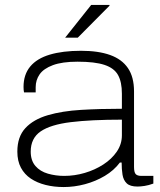

<svg xmlns="http://www.w3.org/2000/svg" viewBox="-20 -743 644 775"><path d="M237 12Q198 12 164 3.5Q130 -5 104.5 -22Q79 -39 64.5 -66Q50 -93 50 -131Q50 -191 82.5 -226Q115 -261 173 -278Q231 -295 307.5 -299.5Q384 -304 472 -304V-365Q472 -412 456.5 -440Q441 -468 402 -481Q363 -494 293 -494Q231 -494 193.5 -480Q156 -466 140 -443Q124 -420 124 -391V-370H77Q76 -375 75.5 -380Q75 -385 75 -392Q75 -442 102 -474.5Q129 -507 181 -522.5Q233 -538 307 -538Q377 -538 424.5 -521Q472 -504 496.5 -468Q521 -432 521 -374V-69Q521 -48 527.5 -40.5Q534 -33 551 -33H599V-2Q580 5 563.5 7.5Q547 10 535 10Q505 10 491.5 -3Q478 -16 474.5 -38Q471 -60 471 -87H464Q440 -55 403 -33Q366 -11 323 0.5Q280 12 237 12ZM239 -33Q281 -33 322 -45Q363 -57 397 -79Q431 -101 451.5 -131Q472 -161 472 -197V-260Q348 -260 266 -250Q184 -240 144 -212.5Q104 -185 104 -131Q104 -95 123 -73Q142 -51 173.5 -42Q205 -33 239 -33ZM243 -591 348 -723H422V-720L294 -591Z"/></svg>

Font: Archivo SemiExpanded Thin
Style: Regular
Weight: 250
Width: 6
Designer: Hector Gatti
Foundry: Omnibus-Type
Version: Version 2.001